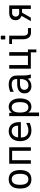

<svg xmlns="http://www.w3.org/2000/svg" viewBox="1904 -2704 1008 4856"><g transform="rotate(-90 2408.0 -276.0)"><path d="M300.8 14.2Q186 14.2 126.5 -58.8Q66.9 -131.8 66.9 -272.5Q66.9 -342.3 82 -396Q97.2 -449.7 127 -486.1Q156.7 -522.5 200.2 -541.3Q243.7 -560.1 300.8 -560.1Q357.9 -560.1 401.6 -541.3Q445.3 -522.5 474.9 -486.1Q504.4 -449.7 519.8 -396Q535.2 -342.3 535.2 -272.5Q535.2 -132.8 475.1 -59.3Q415 14.2 300.8 14.2ZM300.8 -62Q370.1 -62 405 -115.2Q439.9 -168.5 439.9 -272.9Q439.9 -377.9 405 -430.9Q370.1 -483.9 300.8 -483.9Q231.9 -483.9 197 -430.9Q162.1 -377.9 162.1 -272.9Q162.1 -168.5 197 -115.2Q231.9 -62 300.8 -62Z M694.3 -546.9H1111.8V0H1022V-473.6H784.2V0H694.3Z M1534.7 14.2Q1471.2 14.2 1421.1 -5.6Q1371.1 -25.4 1336.2 -62.5Q1301.3 -99.6 1283 -152.3Q1264.6 -205.1 1264.6 -271Q1264.6 -336.9 1283 -390.4Q1301.3 -443.8 1334.7 -481.7Q1368.2 -519.5 1415 -539.8Q1461.9 -560.1 1519 -560.1Q1573.2 -560.1 1615.7 -541.7Q1658.2 -523.4 1687.5 -489.3Q1716.8 -455.1 1732.2 -406.2Q1747.6 -357.4 1747.6 -295.9V-252H1358.4V-249Q1358.4 -204.1 1370.4 -169.4Q1382.3 -134.8 1405 -110.8Q1427.7 -86.9 1460.9 -74.5Q1494.1 -62 1536.1 -62Q1580.1 -62 1626.7 -75.7Q1673.3 -89.4 1726.6 -117.2V-27.8Q1674.8 -6.8 1627.7 3.7Q1580.6 14.2 1534.7 14.2ZM1657.7 -322.3Q1656.2 -398.9 1621.3 -441.4Q1586.4 -483.9 1520 -483.9Q1453.6 -483.9 1411.9 -441.7Q1370.1 -399.4 1361.8 -321.8Z M1898.9 -546.9H1980.5L1989.3 -477.1Q2012.7 -519 2050 -539.6Q2087.4 -560.1 2136.7 -560.1Q2185.5 -560.1 2224.4 -540.3Q2263.2 -520.5 2290.5 -483.4Q2317.9 -446.3 2332.5 -393.1Q2347.2 -339.8 2347.2 -272.5Q2347.2 -205.1 2332.5 -152.1Q2317.9 -99.1 2290.5 -62Q2263.2 -24.9 2224.1 -5.4Q2185.1 14.2 2136.2 14.2Q2085 14.2 2048.1 -6.8Q2011.2 -27.8 1989.3 -68.8V208H1898.9ZM2122.1 -62Q2187.5 -62 2220.2 -115Q2252.9 -168 2252.9 -272.9Q2252.9 -377.9 2220.2 -430.9Q2187.5 -483.9 2122.1 -483.9Q2056.2 -483.9 2022.7 -430.7Q1989.3 -377.4 1989.3 -272.9Q1989.3 -168.5 2022.7 -115.2Q2056.2 -62 2122.1 -62Z M2658.7 14.2Q2573.7 14.2 2524.4 -33.2Q2501 -55.7 2487.8 -86.2Q2474.6 -116.7 2474.6 -159.7Q2474.6 -250 2536.1 -297.9Q2596.7 -345.2 2715.8 -345.2H2836.4V-359.4Q2836.4 -390.6 2828.1 -415Q2819.8 -439.5 2803.2 -454.6Q2787.1 -469.2 2760.7 -476.6Q2734.4 -483.9 2699.2 -483.9Q2652.8 -483.9 2606 -470.7Q2558.6 -457.5 2514.6 -432.1V-522Q2535.2 -529.8 2560.1 -537.6Q2585 -545.4 2610.4 -550.8Q2654.8 -560.1 2699.7 -560.1Q2734.4 -560.1 2762.7 -554.9Q2791 -549.8 2815.4 -539.6Q2837.9 -529.8 2858.2 -514.9Q2878.4 -500 2892.6 -480.5Q2902.8 -466.3 2909.2 -450.7Q2915.5 -435.1 2918.9 -419.9Q2926.8 -384.3 2926.8 -312V-200.2Q2927.7 -171.9 2928.2 -150.4Q2928.7 -128.9 2931.2 -110.4Q2933.6 -89.8 2936.8 -71.8Q2939.9 -53.7 2942.4 -44.4Q2945.8 -29.3 2950.2 -15.9Q2954.6 -2.4 2955.6 0H2865.2Q2862.8 -5.9 2859.1 -17.3Q2855.5 -28.8 2852.1 -42.5Q2849.6 -53.2 2847.4 -64.2Q2845.2 -75.2 2844.2 -83Q2830.1 -58.6 2807.9 -39.6Q2785.6 -20.5 2764.2 -9.3Q2740.7 2.9 2714.6 8.5Q2688.5 14.2 2658.7 14.2ZM2677.2 -61Q2751 -61 2793.5 -112.8Q2836.4 -165.5 2836.4 -254.9V-274.9H2722.7Q2644.5 -274.9 2604.5 -247.6Q2583.5 -233.4 2574 -212.6Q2564.5 -191.9 2564.5 -164.6Q2564.5 -139.2 2572.3 -120.4Q2580.1 -101.6 2594.2 -88.4Q2608.4 -75.7 2628.7 -68.4Q2648.9 -61 2677.2 -61Z M3512.2 0H3100.1V-546.9H3189.9V-73.2H3427.2V-546.9H3517.1V-73.2H3585.4V139.6H3512.2Z M3854 -646Q3838.4 -646 3838.4 -660.6V-745.1Q3838.4 -759.8 3854 -759.8H3917.5Q3933.1 -759.8 3933.1 -745.1V-660.6Q3933.1 -646 3917.5 -646ZM3933.1 -194.3Q3933.1 -133.3 3955.6 -103Q3967.3 -86.9 3983.6 -79.6Q4000 -72.3 4021 -72.3H4126V3.9H4012.2Q3973.1 3.9 3942.1 -8.3Q3911.1 -20.5 3887.7 -47.9Q3843.3 -99.6 3843.3 -194.3V-476.6H3723.6V-546.9H3933.1Z M4434.1 -233.9Q4421.9 -238.8 4403.3 -248.5Q4384.8 -258.3 4367.4 -275.9Q4350.1 -293.5 4337.6 -320.6Q4325.2 -347.7 4325.2 -388.2Q4325.2 -430.2 4339.6 -460.2Q4354 -490.2 4378.9 -509.5Q4403.8 -528.8 4436.5 -537.8Q4469.2 -546.9 4505.9 -546.9H4699.7V0H4609.9V-222.2H4515.6L4389.6 0H4301.3ZM4609.9 -295.4V-473.6H4499Q4485.4 -473.6 4470.7 -468.5Q4456.1 -463.4 4443.8 -452.6Q4431.6 -441.9 4423.8 -424.8Q4416 -407.7 4416 -384.3Q4416 -360.8 4423.8 -344Q4431.6 -327.1 4443.8 -316.4Q4456.1 -305.7 4470.7 -300.5Q4485.4 -295.4 4498.5 -295.4Z"/></g></svg>

Font: Hack
Style: Regular
Weight: 400
Monospace: yes
Designer: Christopher Simpkins
Foundry: Christopher Simpkins
Version: Version 2.019; ttfautohint (v1.4.1) -l 4 -r 80 -G 350 -x 0 -